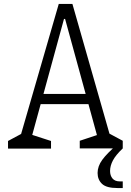

<svg xmlns="http://www.w3.org/2000/svg" viewBox="-20 -750 660 969"><path d="M20.5 -38.5 101.5 -82 78 -44.5 276.5 -730H345.5L540 -49L518.5 -83L599.5 -39.5V-1H382.5V-39.5L483.5 -73L474.5 -49L308.5 -654.5H303L136 -44.5L134 -72L237.5 -38.5V0H20.5ZM163 -276H454.5V-224.5H163ZM472.5 123Q472.5 89 496.2 56.5Q520 24 570.5 -19.5L599.5 -1Q564 32.5 549.8 59.8Q535.5 87 535.5 113Q535.5 136 547.8 150.8Q560 165.5 585 165.5H599.5V199H572.5Q517 199 494.8 177.8Q472.5 156.5 472.5 123Z"/></svg>

Font: Monaspace Xenon Var
Style: Regular
Weight: 400
Designer: Riley Cran and the Lettermatic Team
Version: Version 1.000 (Monaspace Xenon Var)